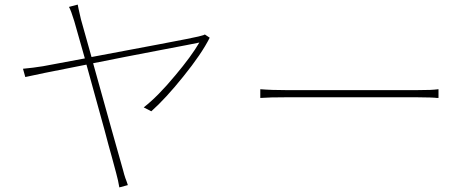

<svg xmlns="http://www.w3.org/2000/svg" viewBox="-20 -791 2040 835"><path d="M892 -627Q857 -557 777 -458Q700 -362 638 -307L605 -324Q667 -372 743 -464Q812 -546 847 -606Q836 -604 792 -595Q744 -586 682 -574Q519 -543 385 -516Q433 -343 465 -229Q507 -79 516 -48Q519 -35 525 -17L531 -1L536 14L499 24Q496 8 493 -7Q489 -25 485 -39Q484 -43 467 -106Q459 -135 452 -160Q443 -193 435 -224Q387 -398 356 -510Q127 -465 90 -456L80 -492Q124 -496 167 -503L349 -537Q306 -690 303 -699Q289 -745 280 -761L318 -771Q319 -763 332 -707L378 -543Q538 -573 670 -598Q823 -627 842 -632Q851 -634 857 -636Q866 -638 871 -641Z M1112 -403Q1160 -399 1230 -399H1789Q1825 -399 1851 -400Q1871 -401 1887 -403V-365H1880L1871 -366Q1860 -366 1850 -367Q1821 -368 1790 -368H1230Q1150 -368 1112 -365Z"/></svg>

Font: Noto Sans CJK TC Thin
Style: Regular
Weight: 250
Designer: Ryoko NISHIZUKA ???? (kana & ideographs); Paul D. Hunt (Latin, Greek & Cyrillic); Wenlong ZHANG ??? (bopomofo); Sandoll 
Foundry: Adobe Systems Incorporated
Version: Version 1.004 January 19, 2016